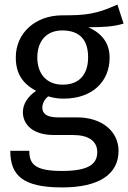

<svg xmlns="http://www.w3.org/2000/svg" viewBox="-20 -606 560 839"><path d="M25 53C25 160 79 213 251 213C414 213 498 155 498 53C498 -31 426 -93 318 -93H234C180 -93 165 -112 165 -136C165 -155 176 -174 191 -185C213 -178 234 -175 258 -175C384 -175 459 -250 459 -354C459 -415 428 -459 366 -487C426 -487 476 -489 520 -503L493 -586C400 -544 356 -539 252 -539C136 -539 49 -463 49 -355C49 -287 77 -241 138 -209C100 -184 80 -150 80 -116C80 -63 122 -16 216 -16H299C365 -16 405 9 405 59C405 112 365 141 251 141C135 141 108 113 108 53ZM143 -355C143 -424 181 -473 252 -473C327 -473 365 -433 365 -356C365 -280 326 -236 254 -236C182 -236 143 -285 143 -355Z"/></svg>

Font: FiraGO Unicode
Style: Regular
Weight: 400
Designer: bBox Type
Foundry: bBox Type GmbH
Version: Version 1.001;PS 001.001;hotconv 1.0.88;makeotf.lib2.5.64775